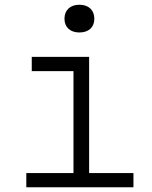

<svg xmlns="http://www.w3.org/2000/svg" viewBox="-20 -790 640 810"><path d="M315 -653C354 -653 378 -675 378 -711C378 -747 354 -770 315 -770C276 -770 252 -747 252 -711C252 -675 276 -653 315 -653ZM91 0H543V-60H356V-550H114V-490H290V-60H91Z"/></svg>

Font: JetBrains Mono ExtraLight
Style: Regular
Weight: 240
Monospace: yes
Designer: Philipp Nurullin, Konstantin Bulenkov
Foundry: JetBrains
Version: Version 2.305